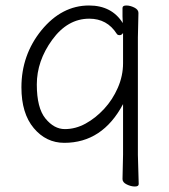

<svg xmlns="http://www.w3.org/2000/svg" viewBox="-20 -504 616 699"><path d="M428 -125Q353 16 214 16Q148 16 103 -37.5Q58 -91 58 -186Q58 -304 131 -394Q205 -484 304 -484Q387 -484 427 -420Q426 -437 426 -444V-475Q426 -484 440 -484Q454 -484 469 -476.5Q484 -469 484 -457L482 -368V60L485 166Q485 175 471 175Q457 175 441.5 167.5Q426 160 426 148L428 59ZM428 -384Q423 -376 415.5 -376Q408 -376 405 -381Q370 -436 305 -436Q226 -436 170 -359Q114 -282 114 -196.5Q114 -111 145.5 -72.5Q177 -34 216 -34Q255 -34 291.5 -54Q328 -74 359 -107.5Q390 -141 409 -184.5Q428 -228 428 -274Z"/></svg>

Font: LXGW WenKai Lite Light
Style: Regular
Weight: 300
Designer: LXGW / Fontworks Inc.
Foundry: LXGW / Fontworks Inc.
Version: Version 1.511; March 25, 2025